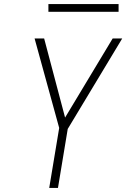

<svg xmlns="http://www.w3.org/2000/svg" viewBox="-20 -924 640 944"><path d="M222 0 271 -295 150 -735H197L300 -346L534 -735H581L313 -290L265 0ZM218 -866V-904H563V-866Z"/></svg>

Font: Iosevka SS04 XLt Ex Obl
Style: Regular
Weight: 200
Width: 7
Italic angle: -9°
Monospace: yes
Designer: Belleve Invis
Foundry: Belleve Invis
Version: Version 19.0.0; ttfautohint (v1.8.4)